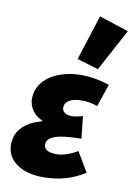

<svg xmlns="http://www.w3.org/2000/svg" viewBox="-91 -868 656 938"><g transform="rotate(10 237.0 -399.0)"><path d="M186 12C266 12 328 -4 396 -46L338 -144C306 -124 268 -110 234 -110C196 -110 172 -122 172 -146C172 -182 208 -204 342 -206L330 -316C310 -310 292 -306 276 -306C248 -306 228 -318 228 -340C228 -370 256 -390 314 -390C338 -390 362 -386 390 -376L428 -488C389 -501 342 -512 288 -512C178 -512 70 -459 70 -356C70 -310 102 -274 138 -260V-256C62 -236 8 -192 8 -118C8 -34 88 12 186 12ZM362 -554 474 -762 328 -810 256 -586Z"/></g></svg>

Font: Source Sans Pro Black
Style: Italic
Weight: 900
Italic angle: -11°
Designer: Paul D. Hunt
Foundry: Adobe Systems Incorporated
Version: Version 3.006;hotconv 1.0.111;makeotfexe 2.5.65597